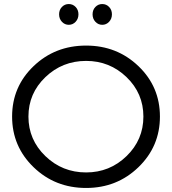

<svg xmlns="http://www.w3.org/2000/svg" viewBox="-20 -928 853 952"><path d="M407 -702Q560 -702 666.5 -600Q773 -498 773 -350Q773 -202 666.5 -99Q560 4 407 4Q253 4 146.5 -99Q40 -202 40 -350Q40 -498 146.5 -600Q253 -702 407 -702ZM407 -73Q524 -73 607.5 -154Q691 -235 691 -350Q691 -465 607.5 -545.5Q524 -626 407 -626Q289 -626 205 -545.5Q121 -465 121 -350Q121 -235 205 -154Q289 -73 407 -73ZM287 -820Q273 -835 273 -857Q273 -879 287 -893.5Q301 -908 321 -908Q341 -908 355 -893.5Q369 -879 369 -857Q369 -835 355 -820Q341 -805 321 -805Q301 -805 287 -820ZM453 -820Q439 -835 439 -857Q439 -879 453 -893.5Q467 -908 487 -908Q507 -908 521 -893.5Q535 -879 535 -857Q535 -835 521 -820Q507 -805 487 -805Q467 -805 453 -820Z"/></svg>

Font: Trueno
Style: Lt
Weight: 300
Designer: Julieta Ulanovsky
Foundry: Julieta Ulanovsky
Version: Version 3.001b